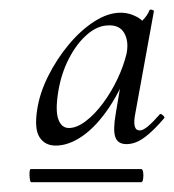

<svg xmlns="http://www.w3.org/2000/svg" viewBox="-20 -659 357 393"><path d="M94 -361Q72 -361 61 -378Q50 -395 56 -434Q61 -468 78.5 -503Q96 -538 120.5 -567.5Q145 -597 173 -615Q201 -633 227 -633Q246 -633 263.5 -622.5Q281 -612 283 -587L252 -605Q261 -607 271 -616.5Q281 -626 286 -638Q287 -640 291 -639Q295 -638 295 -636L257 -427Q250 -392 266 -392Q273 -392 283.5 -401Q294 -410 307 -425Q309 -427 313.5 -423Q318 -419 316 -417Q294 -391 275.5 -377.5Q257 -364 239 -364Q221 -364 216 -378.5Q211 -393 217 -427L233 -522L249 -534Q230 -479 204 -440Q178 -401 149.5 -381Q121 -361 94 -361ZM44 -286Q42 -286 41 -293Q40 -300 40.5 -306.5Q41 -313 43 -313H269Q272 -313 273 -306.5Q274 -300 273 -293Q272 -286 269 -286ZM121 -397Q137 -397 155.5 -411Q174 -425 191 -448Q208 -471 220.5 -497.5Q233 -524 239 -549Q244 -574 234.5 -591Q225 -608 202 -607Q180 -607 158.5 -588.5Q137 -570 121 -539Q105 -508 99 -470Q93 -432 99.5 -414.5Q106 -397 121 -397Z"/></svg>

Font: Cormorant Infant Light Medium
Style: Italic
Weight: 500
Italic angle: -10°
Version: Version 4.001